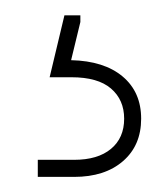

<svg xmlns="http://www.w3.org/2000/svg" viewBox="-20 -29 206 253"><path d="M29.8 204.1V181.6H77.6Q108.9 181.6 126.2 167.2Q143.6 152.8 143.6 127.4Q143.6 102.5 126.2 87.6Q108.9 72.8 74.2 72.8H45.4L64.9 -8.8H85.9V0L73.7 50.3Q117.2 51.3 141.6 71.8Q166 92.3 166 127.4Q166 162.6 142.1 183.3Q118.2 204.1 77.6 204.1Z"/></svg>

Font: Inter Display Thin
Style: Regular
Weight: 100
Designer: Rasmus Andersson
Foundry: rsms
Version: Version 4.000;git-a52131595